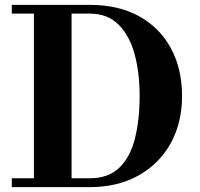

<svg xmlns="http://www.w3.org/2000/svg" viewBox="-20 -770 822 790"><path d="M349 0H28.5V-36.5H119.5V-714H28.5V-750H349Q468 -750 553 -702.8Q638 -655.5 683.5 -571Q729 -486.5 729 -375Q729 -263.5 681.5 -179Q634 -94.5 548.5 -47.2Q463 0 349 0ZM349 -714H274.5V-36.5H349Q426 -36.5 471 -80Q516 -123.5 535.2 -200Q554.5 -276.5 554.5 -375Q554.5 -473.5 533 -550Q511.5 -626.5 466.2 -670.2Q421 -714 349 -714Z"/></svg>

Font: Bodoni* 06pt
Style: Bold
Weight: 700
Version: Version 2.3